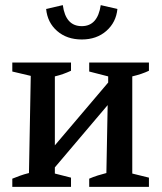

<svg xmlns="http://www.w3.org/2000/svg" viewBox="-20 -729 632 749"><path d="M28 0V-32Q43 -38 58 -43.5Q73 -49 93 -54L100 -433L28 -450V-485H257V-453Q242 -446 226.5 -440.5Q211 -435 194 -431V-162L402 -407V-431L328 -450V-485H561V-453Q534 -440 496 -431V-52L561 -36V0H328V-32Q344 -39 361.5 -44.5Q379 -50 395 -54L400 -319L194 -76V-52L257 -36V0ZM299 -575Q241 -575 203 -608Q165 -641 160 -694L225 -709Q236 -627 299 -627Q361 -627 373 -709L438 -694Q433 -642 395 -608.5Q357 -575 299 -575Z"/></svg>

Font: Piazzolla Medium
Style: Regular
Weight: 500
Designer: Juan Pablo del Peral
Foundry: Huerta Tipografica
Version: Version 1.330